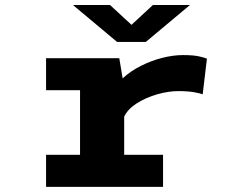

<svg xmlns="http://www.w3.org/2000/svg" viewBox="-20 -726 915 746"><path d="M159 0V-124.5H291V-375.5H159V-500H443.5L456.5 -421.5Q487.5 -450 527.8 -470.2Q568 -490.5 610.5 -501.2Q653 -512 691 -512Q731.5 -512 754.2 -506.8Q777 -501.5 784 -498L767.5 -359.5Q760 -363 735.2 -367.5Q710.5 -372 672.5 -372Q635 -372 591.5 -359.8Q548 -347.5 512.5 -325.2Q477 -303 462.5 -273V-124.5H613.5V0ZM263.5 -706.5H407.5L491 -629.5L574 -706.5H718L546.5 -563H435Z"/></svg>

Font: Trispace SemiExpanded
Style: Bold
Weight: 700
Width: 6
Designer: Tyler Finck
Foundry: Etcetera Type Company
Version: Version 1.210; ttfautohint (v1.8.3)